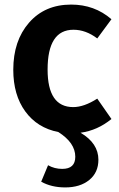

<svg xmlns="http://www.w3.org/2000/svg" viewBox="-20 -566 518 839"><path d="M405 -135 467 -46Q406 4 332 14Q410 60 410 132Q410 188 370 220.5Q330 253 265 253Q205 253 160 228L190 156Q218 172 252 172Q309 172 309 119Q309 58 235 11Q143 -7 90.5 -79Q38 -151 38 -261Q38 -388 107 -467Q176 -546 291 -546Q393 -546 467 -482L405 -398Q355 -436 301 -436Q188 -436 188 -262Q188 -98 300 -98Q347 -98 405 -135Z"/></svg>

Font: Fira Sans SemiBold
Style: Regular
Weight: 600
Designer: bBox Type GmbH & Carrois Corporate GbR & Edenspiekermann AG
Foundry: bBox Type GmbH & Carrois Corporate GbR & Edenspiekermann AG
Version: Version 4.301;PS 004.301;hotconv 1.0.88;makeotf.lib2.5.64775